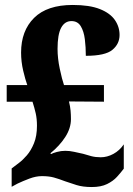

<svg xmlns="http://www.w3.org/2000/svg" viewBox="-20 -744 537 774"><path d="M350 10Q314 10 288.5 2Q263 -6 243 -13Q217 -23 197 -28.5Q177 -34 149 -34Q125 -34 98.5 -24Q72 -14 51 -4L27 9V-65L56 -87Q71 -98 88 -117.5Q105 -137 117 -166.5Q129 -196 129 -237Q129 -265 124 -287Q119 -309 111 -334H7V-401H90Q82 -423 73.5 -459Q65 -495 65 -532Q65 -620 117.5 -672Q170 -724 273 -724Q341 -724 382.5 -707.5Q424 -691 443 -663.5Q462 -636 462 -603Q462 -567 433 -543Q404 -519 326 -519Q326 -554 322 -586Q318 -618 305.5 -638.5Q293 -659 268 -659Q241 -659 226.5 -632Q212 -605 212 -547Q212 -509 221 -466.5Q230 -424 238 -401H399V-334L258 -335Q263 -315 264.5 -298Q266 -281 266 -264Q266 -227 243 -191.5Q220 -156 183 -126L186 -123Q193 -127 209.5 -131.5Q226 -136 243 -136Q261 -136 278.5 -132Q296 -128 315 -124Q331 -119 348 -114.5Q365 -110 386 -110Q412 -110 437 -123.5Q462 -137 479 -162V-64Q467 -48 451.5 -31Q436 -14 411.5 -2Q387 10 350 10Z"/></svg>

Font: Noto Serif Thai Condensed Black
Style: Regular
Weight: 900
Width: 3
Designer: Monotype Design Team
Foundry: Monotype Imaging Inc.
Version: Version 2.002; ttfautohint (v1.8.4.7-5d5b)